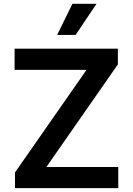

<svg xmlns="http://www.w3.org/2000/svg" viewBox="-20 -981 693 1001"><path d="M58.2 0H596.6V-110.4H221.9L594.5 -645.2V-727.3H56.1V-616.8H431.1L58.2 -82ZM278.1 -799H374.3L483.3 -961.3H357.6Z"/></svg>

Font: Margiela Sans Semi Bold
Style: Regular
Weight: 600
Designer: Stefan Endress, Andreas Faust
Version: Version 1.100;FEAKit 1.0